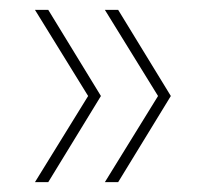

<svg xmlns="http://www.w3.org/2000/svg" viewBox="-20 -490 412 390"><path d="M78 -120H51L159 -295L51 -470H78L185 -295ZM220 -120H193L301 -295L193 -470H220L327 -295Z"/></svg>

Font: DM Sans Thin
Style: Regular
Weight: 100
Designer: Colophon Foundry, Jonny Pinhorn
Foundry: Colophon Foundry
Version: Version 4.004; ttfautohint (v1.8.4.7-5d5b)